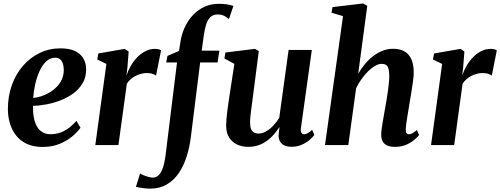

<svg xmlns="http://www.w3.org/2000/svg" viewBox="-20 -837 2887 1108"><path d="M444.5 -100Q431 -79.5 401 -53.2Q371 -27 327 -8Q283 11 226.5 11Q172 11 133.8 -7.2Q95.5 -25.5 71.5 -57Q47.5 -88.5 36.5 -127.5Q25.5 -166.5 25.5 -207.5Q25.5 -281.5 48.2 -345.2Q71 -409 112.2 -456.8Q153.5 -504.5 208.8 -531.2Q264 -558 328.5 -558Q380 -558 412.5 -542.5Q445 -527 460.8 -500.2Q476.5 -473.5 477 -440Q478 -393.5 457.8 -358.5Q437.5 -323.5 403.8 -298.5Q370 -273.5 329 -257.8Q288 -242 246.8 -234.5Q205.5 -227 170.5 -226Q169.5 -191 174.8 -161.2Q180 -131.5 192.2 -109.2Q204.5 -87 224.2 -74.8Q244 -62.5 271.5 -62.5Q305 -62.5 332.5 -73.5Q360 -84.5 382 -102.2Q404 -120 421 -139.5ZM299 -504Q268.5 -504 245.8 -482Q223 -460 207.5 -425Q192 -390 183 -349.8Q174 -309.5 171.5 -272Q193.5 -273.5 218.2 -281.5Q243 -289.5 266.2 -303.5Q289.5 -317.5 308.2 -336.8Q327 -356 337.8 -380.8Q348.5 -405.5 348 -435Q347 -470 334.5 -487Q322 -504 299 -504Z M530 0 594 -468 541 -494 547.5 -528.5 700 -555 722.5 -539.5 715.5 -450 710 -401.5Q719 -429 734.5 -456.2Q750 -483.5 771.2 -505.8Q792.5 -528 818.8 -541.5Q845 -555 875 -555Q887.5 -555 896.5 -552.2Q905.5 -549.5 909.5 -546.5L880.5 -400.5Q876.5 -404.5 862.2 -410Q848 -415.5 827.5 -415.5Q810.5 -415.5 793.8 -411Q777 -406.5 761.5 -398.5Q746 -390.5 733.5 -379.2Q721 -368 712 -354L663.5 0Z M1021 -594Q1028 -640 1046.5 -680Q1065 -720 1093.5 -750.2Q1122 -780.5 1159.8 -797.8Q1197.5 -815 1243.5 -815Q1265 -815 1286.8 -812.2Q1308.5 -809.5 1327 -802.5L1301 -726.5Q1291.5 -735.5 1275.8 -744.5Q1260 -753.5 1235.5 -753.5Q1210.5 -753.5 1194.8 -739Q1179 -724.5 1170 -697Q1161 -669.5 1155.5 -629L1144 -544.5H1246L1235.5 -476.5H1135L1081.5 -47.5Q1074 15 1056.2 69.2Q1038.5 123.5 1010 164.2Q981.5 205 941.5 228Q901.5 251 849 251.5Q824 251.5 800.8 248Q777.5 244.5 764.5 241L788.5 164Q793 167.5 806.2 173.2Q819.5 179 834.8 183.5Q850 188 861.5 188Q881.5 188 895.8 174Q910 160 919.8 132Q929.5 104 935 62.5L1001.5 -476.5H939L946.5 -514.5L1013 -543Z M1412.5 10.5Q1380 10.5 1351.2 -1.8Q1322.5 -14 1304 -40.8Q1285.5 -67.5 1285 -111Q1285 -128 1286.8 -149.2Q1288.5 -170.5 1291.5 -194Q1294.5 -217.5 1298 -241.2Q1301.5 -265 1304.5 -286L1332.5 -468.5L1275 -499.5L1281 -534L1451.5 -555L1473.5 -542L1440.5 -287Q1438 -266.5 1435 -244.2Q1432 -222 1429.2 -201Q1426.5 -180 1424.8 -162.5Q1423 -145 1423 -133.5Q1423 -109 1428.2 -94.2Q1433.5 -79.5 1444.5 -73Q1455.5 -66.5 1472.5 -66.5Q1495 -66.5 1517 -79.5Q1539 -92.5 1558.2 -113.2Q1577.5 -134 1591.5 -157L1645.5 -549H1779.5L1716.5 -97.5Q1714 -79 1719.5 -70.5Q1725 -62 1734.5 -62Q1743.5 -62 1754 -67.5Q1764.5 -73 1781 -87.5L1794 -58.5Q1787 -48 1769 -31.8Q1751 -15.5 1724 -2.8Q1697 10 1663 10Q1626 10 1608 -5.8Q1590 -21.5 1588 -47.5Q1587.5 -50.5 1587.8 -56.8Q1588 -63 1589 -70.8Q1590 -78.5 1591 -86.5Q1592 -94.5 1593 -101.5L1591.5 -102Q1578 -81.5 1560.5 -61.2Q1543 -41 1521 -24.8Q1499 -8.5 1472 1Q1445 10.5 1412.5 10.5Z M2259.5 10.5Q2229 10.5 2211.5 1.2Q2194 -8 2186.8 -24Q2179.5 -40 2180 -61Q2180 -73 2182.2 -91Q2184.5 -109 2188.2 -130.8Q2192 -152.5 2196 -175.2Q2200 -198 2203.5 -219Q2207.5 -240.5 2211.5 -264.5Q2215.5 -288.5 2218.8 -312.8Q2222 -337 2224.2 -359.5Q2226.5 -382 2226.5 -401Q2226 -427 2221.5 -441.8Q2217 -456.5 2207.5 -462.5Q2198 -468.5 2182.5 -468.5Q2164.5 -468.5 2144.5 -457Q2124.5 -445.5 2104.2 -425.5Q2084 -405.5 2066 -380.2Q2048 -355 2035 -327.5L1990 0H1855.5L1959.5 -744L1893 -763.5L1899 -796L2075.5 -817L2099.5 -803.5L2047 -411Q2063.5 -440 2085 -466Q2106.5 -492 2132.5 -512.2Q2158.5 -532.5 2187.5 -544Q2216.5 -555.5 2248 -555.5Q2285 -555.5 2311.8 -541.5Q2338.5 -527.5 2353 -497.2Q2367.5 -467 2367.5 -418.5Q2367.5 -399.5 2363.5 -369.2Q2359.5 -339 2354.2 -306.2Q2349 -273.5 2344 -245.5Q2341 -226.5 2337.5 -205.2Q2334 -184 2330.5 -163.2Q2327 -142.5 2324.5 -124Q2322 -105.5 2321.5 -91.5Q2321 -74 2326.5 -68Q2332 -62 2339 -62Q2348.5 -62 2358.8 -67.5Q2369 -73 2386 -86.5L2398.5 -57.5Q2392 -49 2374 -32.8Q2356 -16.5 2327.2 -3Q2298.5 10.5 2259.5 10.5Z M2467.5 0 2531.5 -468 2478.5 -494 2485 -528.5 2637.5 -555 2660 -539.5 2653 -450 2647.5 -401.5Q2656.5 -429 2672 -456.2Q2687.5 -483.5 2708.8 -505.8Q2730 -528 2756.2 -541.5Q2782.5 -555 2812.5 -555Q2825 -555 2834 -552.2Q2843 -549.5 2847 -546.5L2818 -400.5Q2814 -404.5 2799.8 -410Q2785.5 -415.5 2765 -415.5Q2748 -415.5 2731.2 -411Q2714.5 -406.5 2699 -398.5Q2683.5 -390.5 2671 -379.2Q2658.5 -368 2649.5 -354L2601 0Z"/></svg>

Font: Merriweather 48pt
Style: Bold Italic
Weight: 700
Italic angle: -7.8°
Version: Version 2.101